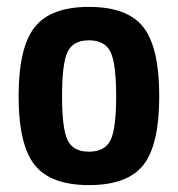

<svg xmlns="http://www.w3.org/2000/svg" viewBox="-20 -524 515 557"><path d="M238 -504Q350 -504 396 -445Q442 -386 442 -245Q442 -104 396 -45.5Q350 13 238 13Q127 13 80.5 -45.5Q34 -104 34 -245Q34 -386 80.5 -445Q127 -504 238 -504ZM160 -245Q160 -151 176 -117.5Q192 -84 238 -84Q284 -84 300.5 -117Q317 -150 317 -245Q317 -340 300.5 -373.5Q284 -407 238 -407Q192 -407 176 -373.5Q160 -340 160 -245Z"/></svg>

Font: Exo 2 Semi Bold Condensed
Style: Regular
Weight: 600
Width: 3
Designer: Natanael Gama
Version: Version 1.001;PS 001.001;hotconv 1.0.70;makeotf.lib2.5.58329